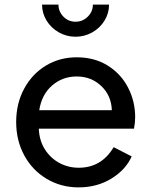

<svg xmlns="http://www.w3.org/2000/svg" viewBox="-20 -799 654 831"><path d="M50 -271Q50 -351 84.5 -415Q119 -479 178.5 -515Q238 -551 312 -551Q389 -551 446.5 -515Q504 -479 534.5 -419.5Q565 -360 565 -292Q565 -269 560 -242H148Q150 -191 174 -153Q198 -115 236.5 -94Q275 -73 321 -73Q419 -73 472 -162L550 -122Q524 -64 462 -26Q400 12 320 12Q244 12 182 -25Q120 -62 85 -126.5Q50 -191 50 -271ZM464 -322Q462 -385 418.5 -426.5Q375 -468 312 -468Q250 -468 205 -428.5Q160 -389 150 -322ZM162 -779H233Q233 -749 254.5 -727Q276 -705 307 -705Q338 -705 360 -727Q382 -749 382 -779H452Q452 -742 432.5 -710Q413 -678 379.5 -659Q346 -640 307 -640Q268 -640 234.5 -659Q201 -678 181.5 -710Q162 -742 162 -779Z"/></svg>

Font: BLUETTI 2.0 Normal
Style: Normal
Weight: 400
Designer: Stijn de Vries
Foundry: tokotype
Version: Version 2.005;October 31, 2023;FontCreator 14.0.0.2814 64-bi